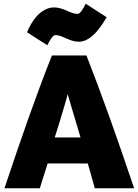

<svg xmlns="http://www.w3.org/2000/svg" viewBox="-20 -1002 743 1035"><path d="M703 13H491C463 -90 458 -103 453 -121H237C224 -78 207 -30 195 13H4C96 -262 174 -487 260 -703H446C531 -486 610 -263 703 13ZM414 -261C396 -319 381 -375 364 -429C355 -460 348 -486 345 -494C343 -488 336 -463 329 -437C313 -380 294 -322 275 -261ZM405 -777C355 -777 316 -813 279 -813C265 -813 249 -787 235 -758L126 -828C147 -882 197 -962 272 -962C323 -962 360 -927 398 -927C412 -927 428 -953 442 -982L555 -909C534 -874 478 -777 405 -777Z"/></svg>

Font: Repo Black
Style: Regular
Weight: 900
Designer: Stefan Peev
Foundry: Context Ltd
Version: Version 1.502